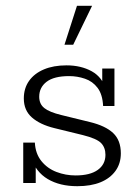

<svg xmlns="http://www.w3.org/2000/svg" viewBox="-20 -631 480 661"><path d="M246 10Q186 10 144.5 -14.5Q103 -39 86 -90L103 -97V-1H60V-140H100Q102 -102 122.5 -76.5Q143 -51 174.5 -39Q206 -27 240 -27Q290 -27 316.5 -46Q343 -65 343 -98Q343 -123 328 -138.5Q313 -154 265 -166L167 -190Q118 -202 90 -226.5Q62 -251 62 -292Q62 -327 80 -352.5Q98 -378 131 -392Q164 -406 209 -406Q259 -406 296 -385.5Q333 -365 346 -320L332 -316V-395H374V-266H335Q333 -306 316 -328.5Q299 -351 272.5 -360Q246 -369 218 -369Q166 -369 140.5 -349.5Q115 -330 115 -298Q115 -273 132.5 -259Q150 -245 191 -235L289 -211Q343 -198 369.5 -173Q396 -148 396 -103Q396 -68 377.5 -42.5Q359 -17 326 -3.5Q293 10 246 10ZM202 -477 245 -611H297L232 -477Z"/></svg>

Font: Rokkitt Light
Style: Regular
Weight: 300
Version: Version 3.103